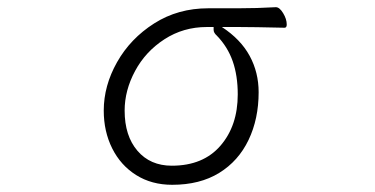

<svg xmlns="http://www.w3.org/2000/svg" viewBox="-20 -500 1040 533"><path d="M776 -432Q776 -423 770 -423Q682 -425 644 -425H596Q648 -391 673 -345Q698 -299 698 -244Q698 -170 670 -111.5Q642 -53 588.5 -20Q535 13 458 13Q401 13 358 -14Q315 -41 291.5 -88Q268 -135 268 -193Q268 -262 305 -327.5Q342 -393 408 -435Q474 -477 558 -477H640Q694 -477 745 -480H746Q756 -480 766 -463.5Q776 -447 776 -432ZM457 -40Q544 -40 592 -95.5Q640 -151 640 -238Q640 -290 626 -330Q612 -370 582 -401Q573 -409 573 -417V-425H554Q489 -425 436.5 -391Q384 -357 355 -303Q326 -249 326 -193Q326 -123 361.5 -81.5Q397 -40 457 -40Z"/></svg>

Font: JyunsaiKaai Light
Style: Regular
Weight: 300
Designer: Fontworks Inc.
Version: Version 0.030;April 7, 2024;FontCreator 14.0.0.2901 64-bit